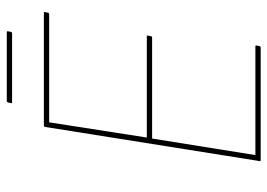

<svg xmlns="http://www.w3.org/2000/svg" viewBox="-134 -674 807 580"><g transform="rotate(-90 270.0 -383.5)"><path d="M77 0Q73 0 74 -4L177 -651Q178 -655 182 -655H521Q523 -655 524 -654.5Q525 -654 524 -651L522 -642Q521 -640 520 -639.5Q519 -639 517 -639H191L145 -344H450Q454 -344 453 -340L451 -331Q450 -328 446 -328H142L92 -16H420Q424 -16 423 -12L421 -3Q420 0 416 0ZM252 -751Q248 -751 249 -755L251 -763Q252 -767 255 -767H463Q467 -767 466 -763L464 -754Q463 -751 460 -751Z"/></g></svg>

Font: Sofia Sans Hairline
Style: Italic
Weight: 1
Italic angle: -9°
Designer: Botio Nikoltchev, Ani Petrova
Foundry: lettersoup
Version: Version 4.102